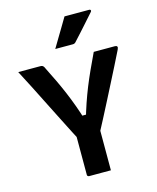

<svg xmlns="http://www.w3.org/2000/svg" viewBox="-136 -1038 922 1131"><g transform="rotate(-15 325.0 -473.0)"><path d="M397.3 0Q375 0 352.7 0Q330.4 0 308.6 0Q286.7 0 264.3 0Q261.3 0 258.8 -1.5Q256.3 -3 254.8 -5.1Q253.3 -7.1 253.3 -11Q253.3 -82 253.3 -157Q253.3 -231.9 253.3 -302.9H397.3Q397.3 -271.3 397.3 -236.4Q397.3 -201.5 397.3 -167Q397.3 -132.4 397.3 -100Q397.3 -74.9 397.3 -49.9Q397.3 -24.9 397.3 0ZM19.8 -700Q55.6 -700 89.4 -700Q123.1 -700 153.8 -700Q161.5 -700 165.8 -698.1Q170 -696.3 173.7 -691.7Q177.5 -687 181 -678Q203.3 -633.9 223.4 -591.8Q243.4 -549.7 261.6 -506.8Q279.8 -463.9 296.5 -418Q313.3 -372.1 328.3 -321.2L291.5 -354.6H368.2L330.7 -320.8Q345.6 -373.8 361.5 -420.1Q377.4 -466.5 395.3 -511.1Q413.3 -555.7 434.3 -601.7Q455.2 -647.7 480.3 -700Q515.2 -700 547.5 -700Q579.9 -700 609.5 -700Q619.3 -700 622.7 -694.3Q626.1 -688.6 619.8 -675.9Q598.5 -632.8 575.6 -587.4Q552.6 -542.1 528.7 -495.3Q504.9 -448.6 480.5 -400.9Q456.2 -353.3 431.9 -306.8Q407.7 -260.2 383.9 -215.5Q341.8 -215.5 317.6 -216Q293.4 -216.4 282.1 -217.3Q270.7 -218.2 266.9 -220.9Q263.2 -223.6 260.5 -228.1Q254.4 -238.7 236.1 -274.8Q217.9 -310.8 191.4 -362.8Q164.9 -414.7 135 -474.4Q105.1 -534.2 75.3 -592.9Q45.5 -651.6 19.8 -700ZM367.9 -946.4Q405.5 -946.4 427 -946.4Q448.4 -946.4 468 -946.4Q487.6 -946.4 518.9 -946.4Q524.9 -946.4 527.1 -941.8Q529.2 -937.3 525.1 -932.3Q506.2 -911.1 491.9 -895Q477.6 -879 464 -863.6Q450.4 -848.3 433 -829.1Q415.5 -809.9 389.4 -781.3Q387.4 -779.1 383.3 -777.1Q379.3 -775 373.3 -775Q345.8 -775 328.3 -775Q310.9 -775 296.8 -775Q282.8 -775 265.7 -775Q284.1 -805.9 300.4 -833.2Q316.7 -860.6 333.5 -888.4Q350.3 -916.3 367.9 -946.4Z"/></g></svg>

Font: Recursive Sans Linear Light
Style: Regular
Weight: 300
Version: Version 1.085